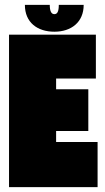

<svg xmlns="http://www.w3.org/2000/svg" viewBox="-20 -767 430 787"><path d="M323 -747H221C221 -720 215 -709 203 -709C191 -709 184 -720 184 -747H82C82 -675 133 -637 203 -637C272 -637 323 -676 323 -747ZM380 0V-185H210V-230H342V-401H210V-445H373V-625H17V0Z"/></svg>

Font: Blinker Headline
Style: Regular
Weight: 900
Width: 4
Designer: Juergen Huber
Foundry: supertype
Version: Version 1.015;PS 1.15;hotconv 1.0.88;makeotf.lib2.5.647800